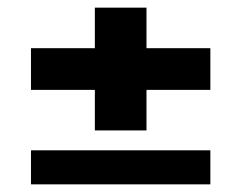

<svg xmlns="http://www.w3.org/2000/svg" viewBox="-20 -573 630 502"><path d="M228 -232V-338H61V-447H228V-553H363V-447H530V-338H363V-232ZM61 -91V-180H530V-91Z"/></svg>

Font: Special Gothic Expanded One
Style: Regular
Weight: 400
Designer: Alistair McCready
Foundry: Monolith
Version: Version 1.010; ttfautohint (v1.8.4.7-5d5b)